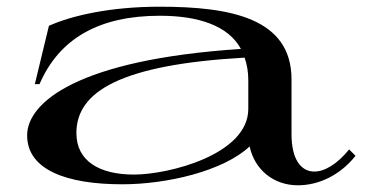

<svg xmlns="http://www.w3.org/2000/svg" viewBox="-20 -535 1105 573"><path d="M345 15C477 15 646 -24 725 -98C740 -28 797 18 869 18C930 18 994 -11 1041 -70L1022 -89C986 -45 949 -23 918 -23C878 -23 850 -60 850 -134V-298C850 -481 668 -515 456 -515C311 -515 195 -489 126 -458L84 -284H98C157 -421 277 -488 457 -488C571 -488 661 -459 699 -389C211 -357 61 -229 61 -131C61 -27 181 15 345 15ZM380 -14C277 -14 208 -54 208 -138C208 -261 338 -342 710 -363C717 -343 721 -321 721 -296V-210C721 -73 482 -14 380 -14Z"/></svg>

Font: Sprat Extended Medium
Style: Regular
Weight: 500
Width: 9
Designer: Ethan Nakache
Foundry: Collletttivo
Version: Version 2.000;Glyphs 3.2 (3217)